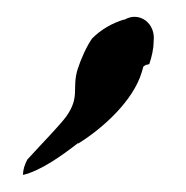

<svg xmlns="http://www.w3.org/2000/svg" viewBox="-20 -112 218 225"><path d="M12 75C9 81 7 86 7 93C28 88 53 70 71 56H72C101 38 136 6 146 -27L148 -34L151 -36C153 -36 155 -37 155 -37C158 -46 160 -55 160 -63C163 -85 143 -99 126 -89H125C112 -85 99 -78 88 -67C81 -57 75 -43 71 -31C64 -8 74 1 58 24C50 35 33 52 12 75Z"/></svg>

Font: SolarCharger
Style: 352
Weight: 300
Designer: Mew Too
Foundry: Cannot Into Space Fonts/KineticPlasma Fonts
Version: Version 1.100